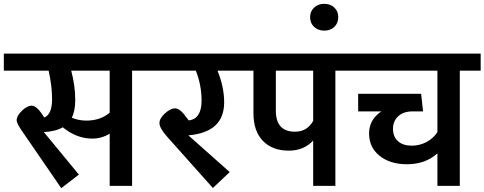

<svg xmlns="http://www.w3.org/2000/svg" viewBox="-40 -971 2531 1003"><path d="M759 -691V-602H650V0H533V-273Q492 -247 442 -247Q360 -247 288 -306Q250 -284 189 -281L372 -59L280 12L74 -288Q47 -327 47 -342Q47 -366 74.5 -392.5Q102 -419 125 -419Q154 -419 191 -357Q232 -373 232 -454Q232 -522 214 -602H-20V-691ZM533 -382V-602H332Q353 -523 353 -450Q353 -391 335 -356Q371 -341 411 -341Q484 -341 533 -382Z M1236 -691V-602H1096Q1131 -517 1131 -436Q1131 -280 944 -264L1160 -72L1072 11L833 -257Q793 -302 793 -328Q793 -353 822 -379Q851 -405 874 -405Q886 -405 898 -396.5Q910 -388 918.5 -377.5Q927 -367 946 -342Q1013 -350 1013 -446Q1013 -526 983 -602H719V-691Z M1822 -691V-602H1712V0H1596V-237Q1548 -184 1468 -184Q1383 -184 1333.5 -235Q1284 -286 1284 -380V-602H1196V-691ZM1501 -283Q1564 -283 1596 -339V-602H1401V-393Q1401 -283 1501 -283Z M1706.5 -830.5Q1686 -811 1654 -811Q1622 -811 1601 -830.5Q1580 -850 1580 -881Q1580 -912 1601 -931.5Q1622 -951 1654 -951Q1686 -951 1706.5 -931.5Q1727 -912 1727 -881Q1727 -850 1706.5 -830.5Z M2471 -691V-602H2362V0H2245V-170Q2183 -113 2086 -113Q1998 -113 1943 -157Q1888 -201 1888 -274Q1888 -346 1952 -389H1831V-481H2160L2170 -389H2111Q2065 -388 2039 -362.5Q2013 -337 2013 -298Q2013 -257 2039 -233.5Q2065 -210 2111 -210Q2152 -210 2188 -229Q2224 -248 2245 -281V-602H1782V-691Z"/></svg>

Font: FiraGO Medium
Style: Regular
Weight: 500
Designer: bBox Type
Foundry: bBox Type GmbH
Version: Version 1.001;PS 001.001;hotconv 1.0.88;makeotf.lib2.5.64775